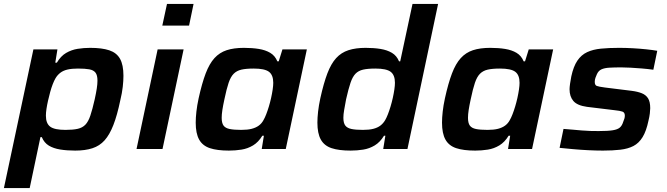

<svg xmlns="http://www.w3.org/2000/svg" viewBox="-30 -763 3416 983"><path d="M-10 200 141 -510H264L253 -442H261Q281 -476 308.5 -492Q336 -508 367.5 -513Q399 -518 432 -518Q492 -518 529.5 -505.5Q567 -493 584.5 -462Q602 -431 602 -375Q602 -350 598.5 -318.5Q595 -287 586 -250Q570 -173 550.5 -123Q531 -73 505.5 -44.5Q480 -16 443 -4Q406 8 355 8Q313 8 278.5 2.5Q244 -3 220 -17.5Q196 -32 184 -61H177L122 200ZM305 -98Q344 -98 368 -103.5Q392 -109 407 -124.5Q422 -140 432.5 -171Q443 -202 455 -255Q462 -287 465.5 -310Q469 -333 469 -350Q469 -378 459 -391Q449 -404 427.5 -408Q406 -412 369 -412Q338 -412 316 -407Q294 -402 279 -390.5Q264 -379 254 -362Q247 -350 240 -332Q233 -314 227 -292Q221 -270 216 -248Q211 -226 208 -206Q205 -186 205 -171Q205 -131 227 -114.5Q249 -98 305 -98Z M801 -632 825 -743H961L938 -632ZM669 0 777 -510H910L802 0Z M1142 8Q1082 8 1044.5 -4.5Q1007 -17 989.5 -48.5Q972 -80 972 -135Q972 -160 975.5 -191.5Q979 -223 987 -260Q1004 -337 1023 -387Q1042 -437 1068 -465.5Q1094 -494 1130.5 -506Q1167 -518 1219 -518Q1261 -518 1295 -512.5Q1329 -507 1353.5 -492.5Q1378 -478 1390 -449H1397L1416 -510H1541L1433 0H1310L1321 -68H1313Q1293 -35 1265.5 -18.5Q1238 -2 1206.5 3Q1175 8 1142 8ZM1205 -98Q1237 -98 1258.5 -103.5Q1280 -109 1295 -120Q1310 -131 1319 -148Q1326 -160 1333 -178Q1340 -196 1346.5 -217.5Q1353 -239 1358 -261.5Q1363 -284 1366 -304.5Q1369 -325 1369 -339Q1369 -379 1347 -395.5Q1325 -412 1269 -412Q1230 -412 1206 -406.5Q1182 -401 1166.5 -385.5Q1151 -370 1140.5 -339Q1130 -308 1119 -255Q1112 -223 1108.5 -200Q1105 -177 1105 -160Q1105 -133 1114.5 -120Q1124 -107 1146 -102.5Q1168 -98 1205 -98Z M1765 8Q1705 8 1667.5 -4.5Q1630 -17 1612.5 -48.5Q1595 -80 1595 -135Q1595 -160 1598.5 -191.5Q1602 -223 1610 -260Q1627 -337 1646 -387Q1665 -437 1691 -465.5Q1717 -494 1754 -506Q1791 -518 1842 -518Q1884 -518 1918 -512.5Q1952 -507 1976.5 -492.5Q2001 -478 2013 -449H2019L2082 -743H2213L2056 0H1932L1943 -68H1936Q1916 -35 1888.5 -18.5Q1861 -2 1829.5 3Q1798 8 1765 8ZM1828 -98Q1860 -98 1881.5 -103.5Q1903 -109 1917.5 -120Q1932 -131 1942 -148Q1949 -160 1956 -178Q1963 -196 1969.5 -217.5Q1976 -239 1981 -261.5Q1986 -284 1989 -304.5Q1992 -325 1992 -339Q1992 -379 1970 -395.5Q1948 -412 1892 -412Q1853 -412 1829 -406.5Q1805 -401 1790 -385.5Q1775 -370 1764.5 -339Q1754 -308 1742 -255Q1736 -223 1732 -200Q1728 -177 1728 -160Q1728 -133 1738 -120Q1748 -107 1770 -102.5Q1792 -98 1828 -98Z M2403 8Q2343 8 2305.5 -4.5Q2268 -17 2250.5 -48.5Q2233 -80 2233 -135Q2233 -160 2236.5 -191.5Q2240 -223 2248 -260Q2265 -337 2284 -387Q2303 -437 2329 -465.5Q2355 -494 2391.5 -506Q2428 -518 2480 -518Q2522 -518 2556 -512.5Q2590 -507 2614.5 -492.5Q2639 -478 2651 -449H2658L2677 -510H2802L2694 0H2571L2582 -68H2574Q2554 -35 2526.5 -18.5Q2499 -2 2467.5 3Q2436 8 2403 8ZM2466 -98Q2498 -98 2519.5 -103.5Q2541 -109 2556 -120Q2571 -131 2580 -148Q2587 -160 2594 -178Q2601 -196 2607.5 -217.5Q2614 -239 2619 -261.5Q2624 -284 2627 -304.5Q2630 -325 2630 -339Q2630 -379 2608 -395.5Q2586 -412 2530 -412Q2491 -412 2467 -406.5Q2443 -401 2427.5 -385.5Q2412 -370 2401.5 -339Q2391 -308 2380 -255Q2373 -223 2369.5 -200Q2366 -177 2366 -160Q2366 -133 2375.5 -120Q2385 -107 2407 -102.5Q2429 -98 2466 -98Z M3057 8Q3022 8 2981.5 6Q2941 4 2903 0.5Q2865 -3 2835 -6L2855 -103Q2881 -101 2904 -99Q2927 -97 2949.5 -95Q2972 -93 2993 -92.5Q3014 -92 3035 -92Q3082 -92 3107 -96Q3132 -100 3143.5 -110Q3155 -120 3161 -140Q3165 -149 3167 -156.5Q3169 -164 3169 -171Q3169 -187 3157 -191.5Q3145 -196 3115 -199L2975 -216Q2925 -223 2905.5 -246Q2886 -269 2886 -306Q2886 -316 2888.5 -334Q2891 -352 2895 -372Q2906 -423 2926 -452.5Q2946 -482 2976 -496Q3006 -510 3047 -514Q3088 -518 3140 -518Q3174 -518 3210 -516Q3246 -514 3279 -510.5Q3312 -507 3335 -503L3315 -406Q3286 -410 3255.5 -412.5Q3225 -415 3198 -416.5Q3171 -418 3151 -418Q3115 -418 3090 -416.5Q3065 -415 3049.5 -408Q3034 -401 3026 -383Q3022 -375 3018.5 -364.5Q3015 -354 3015 -344Q3015 -327 3025.5 -323Q3036 -319 3067 -315L3204 -298Q3235 -294 3256 -285.5Q3277 -277 3288 -259.5Q3299 -242 3299 -209Q3299 -199 3297 -182Q3295 -165 3290 -145Q3279 -92 3260 -61Q3241 -30 3213 -15.5Q3185 -1 3146 3.5Q3107 8 3057 8Z"/></svg>

Font: Saira SemiExpanded SemiBold
Style: Italic
Weight: 600
Width: 6
Italic angle: -12°
Designer: Hector Gatti with collaboration of the Omnibus-Type team
Foundry: Omnibus-Type
Version: Version 1.101